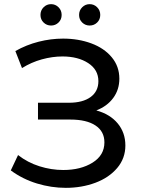

<svg xmlns="http://www.w3.org/2000/svg" viewBox="-20 -897 682 925"><path d="M547 -302.5C522.3 -332.2 488 -353 444 -365C478.7 -378.3 505.8 -398.3 525.5 -425C545.2 -451.7 555 -482.7 555 -518C555 -557.3 542.8 -591.7 518.5 -621C494.2 -650.3 461.3 -672.7 420 -688C378.7 -703.3 333.3 -711 284 -711C244.7 -711 205.3 -706 166 -696C126.7 -686 89.3 -671 54 -651L86 -569C116 -587.7 147.8 -601.7 181.5 -611C215.2 -620.3 248.3 -625 281 -625C331 -625 372.3 -614.3 405 -593C437.7 -571.7 454 -542.7 454 -506C454 -473.3 441.5 -447.8 416.5 -429.5C391.5 -411.2 356.7 -402 312 -402H163V-321H319C371 -321 411.3 -311.5 440 -292.5C468.7 -273.5 483 -246.3 483 -211C483 -169.7 464 -137.2 426 -113.5C388 -89.8 341 -78 285 -78C246.3 -78 208 -84 170 -96C132 -108 97.7 -126 67 -150L32 -76C70 -48 112 -27 158 -13C204 1 250.3 8 297 8C348.3 8 395.8 -0.2 439.5 -16.5C483.2 -32.8 518.2 -56.5 544.5 -87.5C570.8 -118.5 584 -154.7 584 -196C584 -237.3 571.7 -272.8 547 -302.5ZM190 -788.5C200 -778.8 212 -774 226 -774C240 -774 252 -778.8 262 -788.5C272 -798.2 277 -810.3 277 -825C277 -839.7 272 -852 262 -862C252 -872 240 -877 226 -877C212 -877 200 -872 190 -862C180 -852 175 -839.7 175 -825C175 -810.3 180 -798.2 190 -788.5ZM376 -788.5C386 -778.8 398 -774 412 -774C426 -774 438 -778.8 448 -788.5C458 -798.2 463 -810.3 463 -825C463 -839.7 458 -852 448 -862C438 -872 426 -877 412 -877C398 -877 386 -872 376 -862C366 -852 361 -839.7 361 -825C361 -810.3 366 -798.2 376 -788.5Z"/></svg>

Font: ICO Headline
Style: Regular
Weight: 500
Designer: Julieta Ulanovsky
Foundry: Julieta Ulanovsky
Version: Version 7.200